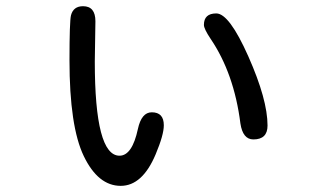

<svg xmlns="http://www.w3.org/2000/svg" viewBox="-20 -564 1040 622"><path d="M471.7 -200.2Q510.7 -200.2 510.7 -158.2Q510.7 -127 484.4 -64.5Q441.4 38.1 371.1 38.1Q297.9 38.1 251.5 -58.1Q205.1 -154.3 205.1 -369.1Q205.1 -494.1 210 -514.6Q217.8 -543.9 249 -543.9Q289.1 -543.9 289.1 -495.1L287.1 -365.2Q287.1 -59.6 367.2 -59.6Q408.2 -59.6 426.8 -146.5Q438.5 -200.2 471.7 -200.2ZM680.7 -520.5Q722.7 -520.5 784.7 -380.9Q846.7 -241.2 846.7 -157.2Q846.7 -112.3 800.8 -112.3Q766.6 -112.3 758.8 -164.1Q738.3 -326.2 662.1 -438.5Q640.6 -470.7 640.6 -483.4Q640.6 -520.5 680.7 -520.5Z"/></svg>

Font: MotoyaLMaru
Style: W3 mono
Weight: 400
Version: Version 1.01